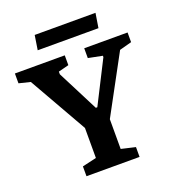

<svg xmlns="http://www.w3.org/2000/svg" viewBox="-159 -917 930 1028"><g transform="rotate(-20 306.0 -403.0)"><path d="M157.3 0V-56L238 -74.7V-245.7L50 -576.1L-14.8 -592.1V-648H269.3V-592.1L209.9 -576.9V-561.8L329.6 -327.2H338.1L460.4 -568.3V-576.1L380.2 -592.1V-648H627.2V-592.9L557.8 -574.2L379.2 -244.1V-74.7L459.7 -56V0ZM142.5 -723 155.4 -805.7H501.8L488.6 -723Z"/></g></svg>

Font: Faustina Light
Style: Regular
Weight: 300
Designer: Alfonso Garcia
Foundry: http://www.omnibus-type.com
Version: Version 1.200